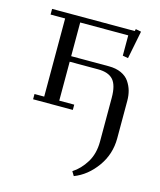

<svg xmlns="http://www.w3.org/2000/svg" viewBox="-113 -530 762 914"><g transform="rotate(15 268.5 -73.0)"><path d="M32.2 -411.1V-439H439.9L441.9 -449.2L469.2 -443.8L441.9 -306.2L415 -311V-411.1H178.2V-245.1H363.8Q399.4 -245.1 425.3 -233.2Q451.2 -221.2 464.8 -200.9Q478.5 -180.7 484.9 -158Q491.2 -135.3 491.2 -108.9V76.2Q491.2 154.3 446.3 216.6Q401.4 278.8 337.9 303.2L325.2 282.2Q362.8 258.3 389.4 215.1Q416 171.9 416 111.8V-104Q416 -165.5 392.8 -191.7Q369.6 -217.8 317.9 -217.8H178.2V-25.9H252V0H56.2V-25.9H104V-411.1Z"/></g></svg>

Font: Dehuti
Style: Book
Weight: 400
Version: Version 1.2